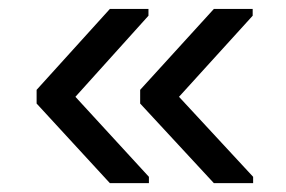

<svg xmlns="http://www.w3.org/2000/svg" viewBox="-20 -479 640 430"><path d="M459 -68.8 293.9 -247.1V-277.8L459 -459H545.9V-443.8L380.9 -262.2L546.9 -83V-68.8ZM226.1 -68.8 62 -247.1V-277.8L226.1 -459H312.5V-443.8L148.9 -262.2L313.5 -83V-68.8Z"/></svg>

Font: Cousine
Style: Regular
Weight: 400
Monospace: yes
Designer: Steve Matteson
Foundry: Ascender Corporation
Version: Version 1.20